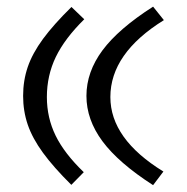

<svg xmlns="http://www.w3.org/2000/svg" viewBox="-20 -541 549 564"><path d="M429.7 -521.5 461.4 -481.9Q304.2 -384.3 304.2 -255.9Q304.2 -132.8 460 -37.1L429.7 2.9Q328.1 -62.5 281 -126Q233.9 -189.5 233.9 -259.3Q233.9 -329.6 281 -393.1Q328.1 -456.5 429.7 -521.5ZM189.9 -520.5 227.5 -484.4Q170.4 -428.2 144 -373.8Q117.7 -319.3 117.7 -255.9Q117.7 -195.3 143.3 -142.8Q168.9 -90.3 226.1 -35.2L189.5 2Q137.2 -49.8 106.2 -92.3Q75.2 -134.8 61.5 -174.8Q47.9 -214.8 47.9 -259.3Q47.9 -304.2 61.5 -344.2Q75.2 -384.3 106.4 -426.8Q137.7 -469.2 189.9 -520.5Z"/></svg>

Font: Pinar-FD Regular
Style: FD-Regular
Weight: 400
Designer: Amin Abedi
Version: Version 3.000